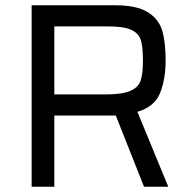

<svg xmlns="http://www.w3.org/2000/svg" viewBox="-20 -708 722 728"><path d="M526 0 419 -270H402H186V0H100V-688H416Q498 -688 540 -662Q582 -636 595 -592Q608 -548 608 -479Q608 -408 587 -355.5Q566 -303 501 -284L618 0ZM522 -479Q522 -530 514 -556Q506 -582 477.5 -595Q449 -608 387 -608H186V-350H380Q444 -350 474.5 -363.5Q505 -377 513.5 -403Q522 -429 522 -479Z"/></svg>

Font: Source Han Sans & Saira Hybrid
Style: Regular
Weight: 400
Designer: Ryoko NISHIZUKA 西塚涼子 (kana & ideographs); Paul D. Hunt (Latin, Greek & Cyrillic); Wenlong ZHANG 张文龙 (bopomofo); Sandoll 
Foundry: Adobe Systems Incorporated
Version: Version 1.00;August 2, 2021;FontCreator 13.0.0.2675 64-bit